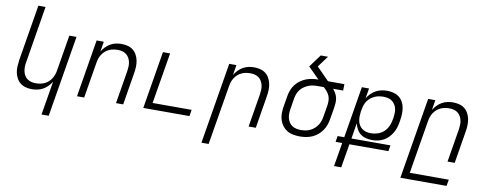

<svg xmlns="http://www.w3.org/2000/svg" viewBox="-74 -1116 4347 1711"><g transform="rotate(10 2100.0 -260.0)"><path d="M352 215 403 -91Q389 -68 370 -48.5Q351 -29 327.5 -16Q304 -3 278.5 2.5Q253 8 228 8Q199 8 172 1Q145 -6 123.5 -22.5Q102 -39 89 -63Q76 -87 70.5 -114Q65 -141 66.5 -170Q68 -199 72 -228L156 -735H221L136 -218Q132 -197 132 -176.5Q132 -156 136 -136.5Q140 -117 150 -100Q160 -83 176 -71.5Q192 -60 211.5 -55Q231 -50 252 -50Q272 -50 291.5 -53.5Q311 -57 330 -65.5Q349 -74 365 -88Q381 -102 392 -119.5Q403 -137 410 -156Q417 -175 420 -195L474 -520H539L417 215Z M635 0 721 -520H786L771 -429Q785 -452 804 -471.5Q823 -491 846 -504Q869 -517 894.5 -522.5Q920 -528 945 -528Q974 -528 1001.5 -521Q1029 -514 1050 -497.5Q1071 -481 1084 -457Q1097 -433 1102.5 -406Q1108 -379 1107 -350Q1106 -321 1101 -292L1053 0H988L1038 -302Q1041 -323 1041.5 -343.5Q1042 -364 1037.5 -383.5Q1033 -403 1023 -420Q1013 -437 997.5 -448.5Q982 -460 962.5 -465Q943 -470 922 -470Q902 -470 882 -466.5Q862 -463 843.5 -454.5Q825 -446 809 -432Q793 -418 781.5 -400.5Q770 -383 763.5 -364Q757 -345 754 -325L700 0Z M1235 0 1321 -520H1386L1309 -58H1662L1653 0Z M1799 215 1921 -520H1986L1971 -429Q1985 -452 2004 -471.5Q2023 -491 2046 -504Q2069 -517 2094.5 -522.5Q2120 -528 2145 -528Q2174 -528 2201.5 -521Q2229 -514 2250 -497.5Q2271 -481 2284 -457Q2297 -433 2302.5 -406Q2308 -379 2307 -350Q2306 -321 2301 -292L2253 0H2188L2238 -302Q2241 -323 2241.5 -343.5Q2242 -364 2237.5 -383.5Q2233 -403 2223 -420Q2213 -437 2197.5 -448.5Q2182 -460 2162.5 -465Q2143 -470 2122 -470Q2102 -470 2082 -466.5Q2062 -463 2043.5 -454.5Q2025 -446 2009 -432Q1993 -418 1981.5 -400.5Q1970 -383 1963.5 -364Q1957 -345 1954 -325L1864 215Z M2652 8Q2621 8 2591 2.5Q2561 -3 2536.5 -18Q2512 -33 2494.5 -56Q2477 -79 2468 -107Q2459 -135 2459 -166Q2459 -197 2464 -228L2481 -328Q2485 -355 2495.5 -382Q2506 -409 2524 -432.5Q2542 -456 2566.5 -473.5Q2591 -491 2618 -501.5Q2645 -512 2673 -516Q2701 -520 2728 -520L2627 -621L2711 -735H2777L2702 -634L2794 -541Q2799 -535 2804.5 -530Q2810 -525 2815 -520H2963L2962 -462H2871Q2885 -445 2896 -426Q2907 -407 2911.5 -385Q2916 -363 2914.5 -339.5Q2913 -316 2909 -292L2892 -192Q2888 -165 2878.5 -138Q2869 -111 2852 -86.5Q2835 -62 2812 -43Q2789 -24 2762.5 -12.5Q2736 -1 2707.5 3.5Q2679 8 2652 8ZM2652 -50Q2673 -50 2693.5 -53.5Q2714 -57 2733.5 -66Q2753 -75 2770.5 -90Q2788 -105 2800 -123Q2812 -141 2819 -161Q2826 -181 2829 -202L2846 -302Q2850 -325 2849.5 -349Q2849 -373 2840.5 -393.5Q2832 -414 2818 -430.5Q2804 -447 2787 -462H2730Q2709 -462 2688 -459Q2667 -456 2647.5 -448Q2628 -440 2609 -427Q2590 -414 2576.5 -396.5Q2563 -379 2555.5 -359Q2548 -339 2544 -318L2528 -218Q2524 -197 2524 -175.5Q2524 -154 2529 -134.5Q2534 -115 2545 -98Q2556 -81 2572.5 -70Q2589 -59 2610 -54.5Q2631 -50 2652 -50Z M2999 215 3035 0H2975L2984 -54H3044L3121 -520H3186L3171 -428Q3184 -451 3204 -471Q3224 -491 3247.5 -504Q3271 -517 3297.5 -522.5Q3324 -528 3349 -528Q3378 -528 3406 -521Q3434 -514 3455.5 -498Q3477 -482 3491 -458Q3505 -434 3510 -406.5Q3515 -379 3514.5 -350Q3514 -321 3509 -292L3506 -272Q3502 -247 3494 -221.5Q3486 -196 3472 -172.5Q3458 -149 3438.5 -129Q3419 -109 3395 -96Q3371 -83 3345 -77.5Q3319 -72 3294 -72Q3265 -72 3236.5 -79Q3208 -86 3186.5 -102.5Q3165 -119 3152 -143.5Q3139 -168 3132 -195L3109 -54H3462L3453 0H3100L3064 215ZM3269 -130Q3289 -130 3310 -134Q3331 -138 3350.5 -147Q3370 -156 3386.5 -171Q3403 -186 3414 -204Q3425 -222 3432 -242Q3439 -262 3442 -282L3446 -302Q3449 -323 3449.5 -344Q3450 -365 3445.5 -384.5Q3441 -404 3430 -421Q3419 -438 3403 -449.5Q3387 -461 3367 -465.5Q3347 -470 3326 -470Q3306 -470 3285.5 -466.5Q3265 -463 3246.5 -454.5Q3228 -446 3211 -432.5Q3194 -419 3182 -401.5Q3170 -384 3163.5 -364.5Q3157 -345 3154 -325L3150 -306Q3147 -284 3146.5 -262.5Q3146 -241 3150 -220.5Q3154 -200 3164.5 -182.5Q3175 -165 3191 -153Q3207 -141 3227.5 -135.5Q3248 -130 3269 -130Z M3599 215 3721 -520H3786L3771 -429Q3785 -452 3804 -471.5Q3823 -491 3846 -504Q3869 -517 3894.5 -522.5Q3920 -528 3945 -528Q3974 -528 4001.5 -521Q4029 -514 4050 -497.5Q4071 -481 4084 -457Q4097 -433 4102.5 -406Q4108 -379 4107 -350Q4106 -321 4101 -292L4053 0H3988L4038 -302Q4041 -323 4041.5 -343.5Q4042 -364 4037.5 -383.5Q4033 -403 4023 -420Q4013 -437 3997.5 -448.5Q3982 -460 3962.5 -465Q3943 -470 3922 -470Q3902 -470 3882 -466.5Q3862 -463 3843.5 -454.5Q3825 -446 3809 -432Q3793 -418 3781.5 -400.5Q3770 -383 3763.5 -364Q3757 -345 3754 -325L3674 157H4027L4017 215Z"/></g></svg>

Font: Iosevka Light Extended
Style: Italic
Weight: 300
Width: 7
Italic angle: -9°
Monospace: yes
Designer: Belleve Invis
Foundry: Belleve Invis
Version: Version 32.5.0; ttfautohint (v1.8.4)